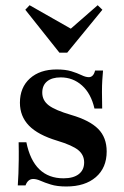

<svg xmlns="http://www.w3.org/2000/svg" viewBox="-20 -689 467 721"><path d="M229 11.3Q194.4 11.3 171 4Q147.6 -3.2 132.3 -10.1Q116.9 -16.9 104.8 -16.9Q84.7 -16.9 75.8 7.3H46.8Q48.4 -14.5 49.2 -37.5Q50 -60.5 50.4 -89.1Q50.8 -117.7 50 -154.8H79Q92.7 -87.1 127.8 -53.2Q162.9 -19.4 218.5 -19.4Q255.6 -19.4 275.8 -35.1Q296 -50.8 296 -79Q296 -107.3 273.8 -125.4Q251.6 -143.5 195.2 -160.5Q122.6 -182.3 88.7 -217.3Q54.8 -252.4 54.8 -303.2Q54.8 -360.5 92.3 -394.4Q129.8 -428.2 192.7 -428.2Q225.8 -428.2 248 -421.4Q270.2 -414.5 285.9 -406.9Q301.6 -399.2 313.7 -399.2Q321.8 -399.2 327.8 -405.2Q333.9 -411.3 337.1 -424.2H366.9Q365.3 -406.5 364.1 -387.5Q362.9 -368.5 362.9 -343.5Q362.9 -318.5 363.7 -281.5H334.7Q321.8 -337.9 287.9 -368.1Q254 -398.4 208.1 -398.4Q175 -398.4 156.9 -383.5Q138.7 -368.5 138.7 -341.1Q138.7 -312.1 162.9 -293.5Q187.1 -275 247.6 -257.3Q316.9 -237.1 348.8 -204.8Q380.6 -172.6 380.6 -120.2Q380.6 -58.9 339.9 -23.8Q299.2 11.3 229 11.3ZM346.8 -669.4 364.5 -652.4 232.3 -491.1H203.2L75 -652.4L91.1 -669.4L266.9 -569.4L220.2 -558.9Z"/></svg>

Font: Playfair
Style: Bold
Weight: 700
Designer: Claus Eggers Sørensen
Foundry: Claus Eggers Sørensen
Version: Version 2.001;gftools[0.9.30]